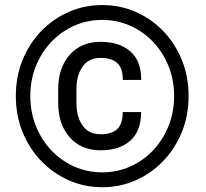

<svg xmlns="http://www.w3.org/2000/svg" viewBox="-20 -741 826 770"><path d="M43.5 -356Q43.5 -433.6 70.3 -500Q97.2 -566.4 145 -616Q192.9 -665.5 255.6 -693.1Q318.4 -720.7 390.1 -720.7Q461.9 -720.7 524.7 -693.1Q587.4 -665.5 635 -616Q682.6 -566.4 709.5 -500Q736.3 -433.6 736.3 -356Q736.3 -278.3 709.5 -211.9Q682.6 -145.5 635 -95.7Q587.4 -45.9 524.7 -18.1Q461.9 9.8 390.1 9.8Q318.4 9.8 255.6 -18.1Q192.9 -45.9 145 -95.7Q97.2 -145.5 70.3 -211.9Q43.5 -278.3 43.5 -356ZM101.6 -356Q101.6 -291 124 -235.4Q146.5 -179.7 186 -137.9Q225.6 -96.2 277.8 -73Q330.1 -49.8 390.1 -49.8Q449.7 -49.8 502 -73Q554.2 -96.2 593.8 -137.9Q633.3 -179.7 655.8 -235.4Q678.2 -291 678.2 -356Q678.2 -420.9 655.8 -476.3Q633.3 -531.7 593.8 -573.2Q554.2 -614.7 502 -637.9Q449.7 -661.1 390.1 -661.1Q330.1 -661.1 277.8 -637.9Q225.6 -614.7 186 -573.2Q146.5 -531.7 124 -476.3Q101.6 -420.9 101.6 -356ZM472.2 -291.5H545.9Q545.9 -214.8 502.2 -176.5Q458.5 -138.2 383.3 -138.2Q305.2 -138.2 259.3 -190.7Q213.4 -243.2 213.4 -327.1V-384.3Q213.4 -468.3 259.3 -520.8Q305.2 -573.2 383.3 -573.2Q458.5 -573.2 502.4 -535.2Q546.4 -497.1 546.4 -420.4H472.7Q472.7 -467.8 450 -488.3Q427.2 -508.8 383.3 -508.8Q335.9 -508.8 311.3 -473.9Q286.6 -439 286.6 -384.8V-327.1Q286.6 -272.5 311.3 -237.5Q335.9 -202.6 383.3 -202.6Q427.2 -202.6 449.7 -222.9Q472.2 -243.2 472.2 -291.5Z"/></svg>

Font: Vazirmatn FD SemiBold
Style: Regular
Weight: 600
Designer: Saber Rastikerdar
Foundry: Saber Rastikerdar
Version: Version 33.001